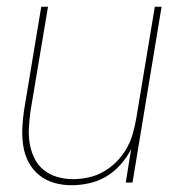

<svg xmlns="http://www.w3.org/2000/svg" viewBox="-20 -540 540 568"><path d="M192 8Q165 8 140.5 1Q116 -6 96.5 -21.5Q77 -37 65 -59.5Q53 -82 49 -107.5Q45 -133 46 -159.5Q47 -186 51 -213L102 -520H122L70 -210Q67 -186 65.5 -162Q64 -138 68 -115Q72 -92 82 -71.5Q92 -51 109.5 -37Q127 -23 149.5 -16.5Q172 -10 196 -10Q218 -10 241.5 -15Q265 -20 286 -32Q307 -44 324.5 -61.5Q342 -79 354 -100Q366 -121 372.5 -143.5Q379 -166 383 -189L438 -520H458L372 0H352L368 -99Q356 -75 337 -53.5Q318 -32 294.5 -18Q271 -4 244.5 2Q218 8 192 8Z"/></svg>

Font: Iosevka Term Curly Thin
Style: Italic
Weight: 100
Italic angle: -9°
Designer: Belleve Invis
Foundry: Belleve Invis
Version: Version 32.3.0